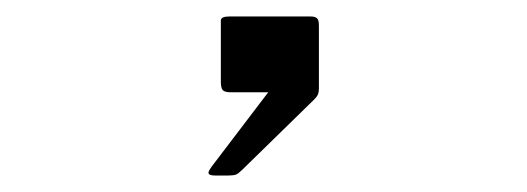

<svg xmlns="http://www.w3.org/2000/svg" viewBox="-20 -700 640 233"><path d="M233 -490.5Q233 -492.5 237 -498L305.5 -588H260Q252.5 -588 250.2 -590.8Q248 -593.5 248 -601V-675Q248 -680 258 -680H357Q362 -680 364.5 -678Q367 -676 367 -669V-597V-592.5Q367 -588.5 366 -585.8Q365 -583 361 -579L274 -494Q269.5 -489.5 266.5 -488.2Q263.5 -487 257 -487H241Q233 -487 233 -490.5Z"/></svg>

Font: JuliaMono
Style: Regular
Weight: 400
Monospace: yes
Designer: cormullion
Foundry: corm
Version: Version 0.055; ttfautohint (v1.8.4)